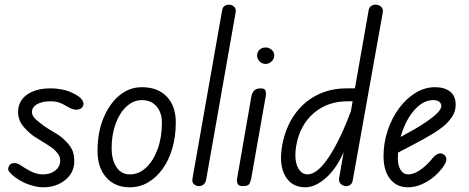

<svg xmlns="http://www.w3.org/2000/svg" viewBox="-20 -792 1994 817"><path d="M163 5Q139 5 106.5 -5.5Q74 -16 44 -38Q29 -49 19.5 -60.5Q10 -72 19 -87Q25 -98 40.5 -98Q56 -98 69 -88Q83 -78 109 -64Q135 -50 163 -50Q195 -50 215.5 -66.5Q236 -83 236 -108Q236 -125 227.5 -136.5Q219 -148 208 -158Q195 -168 174.5 -181Q154 -194 129 -209Q104 -225 80.5 -252.5Q57 -280 57 -315Q57 -362 94.5 -389Q132 -416 196 -416Q220 -416 248 -410.5Q276 -405 308 -386Q325 -376 332 -362.5Q339 -349 331 -337Q324 -327 310 -325.5Q296 -324 280 -331Q270 -337 247.5 -349Q225 -361 196 -361Q159 -361 137.5 -348.5Q116 -336 116 -315Q116 -298 133.5 -283Q151 -268 170 -254Q194 -238 217 -225Q240 -212 259 -192Q275 -177 285.5 -157.5Q296 -138 296 -105Q296 -58 258 -26.5Q220 5 163 5Z M532 5Q469 5 432 -37Q395 -79 395 -150Q395 -228 420 -289Q445 -350 487.5 -385.5Q530 -421 584 -421Q651 -421 689.5 -381Q728 -341 728 -271Q728 -212 713.5 -161.5Q699 -111 672 -73.5Q645 -36 609.5 -15.5Q574 5 532 5ZM532 -50Q571 -50 602 -79Q633 -108 651 -158Q669 -208 669 -270Q669 -313 646 -339.5Q623 -366 584 -366Q548 -366 518.5 -339Q489 -312 472 -265.5Q455 -219 455 -162Q455 -112 475.5 -81Q496 -50 532 -50Z M827 0Q815 0 805.5 -8Q796 -16 799 -32L925 -747Q927 -761 935.5 -766.5Q944 -772 954 -772Q967 -772 976 -763.5Q985 -755 983 -741L857 -26Q854 -13 845.5 -6.5Q837 0 827 0Z M1014 0Q995 0 991 -10Q987 -20 988 -27L1050 -384Q1053 -395 1057.5 -402Q1062 -409 1070 -412.5Q1078 -416 1090 -416Q1105 -416 1109 -407.5Q1113 -399 1111 -384L1048 -27Q1047 -23 1042 -11.5Q1037 0 1014 0ZM1110 -520Q1095 -520 1084.5 -531Q1074 -542 1074 -556Q1074 -570 1084 -580Q1094 -590 1110 -590Q1124 -590 1135.5 -580.5Q1147 -571 1147 -556Q1147 -542 1136 -531Q1125 -520 1110 -520Z M1279 5Q1221 5 1193.5 -43.5Q1166 -92 1181 -175Q1195 -249 1232.5 -303Q1270 -357 1327 -386.5Q1384 -416 1455 -416H1517L1508 -361H1459Q1374 -361 1315.5 -311Q1257 -261 1241 -175Q1231 -117 1245.5 -83.5Q1260 -50 1289 -50Q1330 -50 1378.5 -122.5Q1427 -195 1474 -321L1460 -188Q1425 -91 1375.5 -43Q1326 5 1279 5ZM1453 0Q1440 0 1430.5 -9Q1421 -18 1423 -34L1549 -750Q1552 -763 1561.5 -768Q1571 -773 1581 -772Q1594 -771 1602.5 -762.5Q1611 -754 1609 -740L1481 -25Q1479 -12 1471 -6Q1463 0 1453 0Z M1716 5Q1668 5 1640 -30.5Q1612 -66 1612 -127Q1612 -185 1630 -238Q1648 -291 1678.5 -332Q1709 -373 1748.5 -397Q1788 -421 1831 -421Q1871 -421 1895 -402.5Q1919 -384 1919 -346Q1919 -319 1904.5 -296.5Q1890 -274 1868.5 -256Q1847 -238 1823.5 -224Q1800 -210 1782 -200Q1760 -188 1731 -172.5Q1702 -157 1678.5 -145Q1655 -133 1646 -128L1660 -196Q1673 -203 1688 -211Q1703 -219 1718.5 -228Q1734 -237 1749 -245Q1793 -271 1825.5 -297Q1858 -323 1858 -342Q1858 -351 1849.5 -358.5Q1841 -366 1824 -366Q1784 -366 1749.5 -330.5Q1715 -295 1694 -238Q1673 -181 1673 -116Q1673 -87 1685 -68.5Q1697 -50 1717 -50Q1740 -50 1765.5 -67Q1791 -84 1815 -112Q1832 -134 1845.5 -138Q1859 -142 1869 -134Q1878 -128 1879.5 -115Q1881 -102 1861 -76Q1833 -39 1793.5 -17Q1754 5 1716 5Z"/></svg>

Font: Edu VIC WA NT Beginner
Style: Regular
Weight: 400
Designer: Tina and Corey Anderson
Foundry: Google for Education
Version: Version 1.003